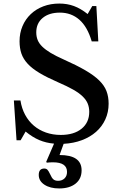

<svg xmlns="http://www.w3.org/2000/svg" viewBox="-20 -800 685 1080"><path d="M58 -235H95Q102 -190 121.5 -154Q141 -118 170.5 -93Q200 -68 238.5 -54.5Q277 -41 322 -41Q396 -41 439 -76Q482 -111 482 -171Q482 -196 473.5 -217Q465 -238 445 -257.5Q425 -277 391.5 -296Q358 -315 307 -337Q245 -364 203 -389Q161 -414 136 -441Q111 -468 100.5 -498.5Q90 -529 90 -568Q90 -614 106.5 -653Q123 -692 153 -720.5Q183 -749 224 -764.5Q265 -780 314 -780Q358 -780 396 -766Q434 -752 473 -721L499 -766H522L533 -567H496Q472 -649 426.5 -689Q381 -729 317 -729Q256 -729 220 -699Q184 -669 184 -618Q184 -594 192 -574.5Q200 -555 218 -537.5Q236 -520 265 -502.5Q294 -485 337 -466Q411 -433 460 -404.5Q509 -376 538 -347.5Q567 -319 579 -287.5Q591 -256 591 -217Q591 -169 572.5 -128.5Q554 -88 520.5 -58.5Q487 -29 440.5 -11.5Q394 6 338 9L315 72Q439 72 439 158Q439 206 405 233Q371 260 313 260Q262 260 230 239Q198 218 198 184Q198 148 229 148Q240 148 246.5 154.5Q253 161 262 180Q271 201 280.5 209Q290 217 307 217Q329 217 343 203.5Q357 190 357 167Q357 113 278 113Q270 113 260.5 113.5Q251 114 243 115L240 110L284 8Q239 4 201 -12Q163 -28 124 -60L96 -11H73Z"/></svg>

Font: Libre Baskerville
Style: Regular
Weight: 400
Designer: Pablo Impallari, Rodrigo Fuenzalida
Foundry: Pablo Impallari, Rodrigo Fuenzalida
Version: Version 1.000; ttfautohint (v0.93) -l 8 -r 50 -G 200 -x 14 -